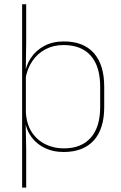

<svg xmlns="http://www.w3.org/2000/svg" viewBox="-20 -684 554 876"><path d="M270 9.5Q220 9.5 180.2 -11Q140.5 -31.5 117 -68.5Q93.5 -105.5 93 -155.5H87L98 -172Q101 -117.5 125.2 -80.8Q149.5 -44 187.8 -25.5Q226 -7 271 -7Q351 -7 394 -55.5Q437 -104 437 -196V-288.5Q437 -381 394.2 -429.8Q351.5 -478.5 269.5 -478.5Q223.5 -478.5 187 -459Q150.5 -439.5 127 -404.5Q103.5 -369.5 96 -323L87 -341.5H92.5Q97.5 -384 120.2 -418.8Q143 -453.5 181.5 -474.2Q220 -495 271.5 -495Q361 -495 408.2 -441.8Q455.5 -388.5 455.5 -288.5V-196Q455.5 -96 407.8 -43.2Q360 9.5 270 9.5ZM99.5 172H81V-664.5H99.5V-495.5L97.5 -356L98 -346.5V-138L97 -130.5L99.5 0Z"/></svg>

Font: Anek Kannada Medium Thin
Style: Regular
Weight: 250
Version: Version 1.003